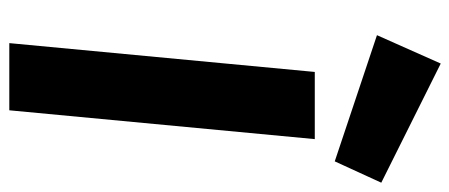

<svg xmlns="http://www.w3.org/2000/svg" viewBox="-304 -686 990 423"><g transform="rotate(90 191.5 -475.0)"><path d="M75.5 0 139 -673H287L223.5 0ZM336 -717 58 -810 120.5 -950.5 383 -819.5Z"/></g></svg>

Font: Karla ExtraBold
Style: Italic
Weight: 800
Italic angle: -8°
Designer: Jonathan Pinhorn
Version: Version 2.004;gftools[0.9.33]